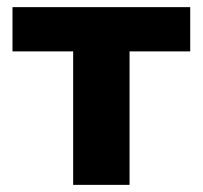

<svg xmlns="http://www.w3.org/2000/svg" viewBox="-20 -518 568 538"><path d="M185 0V-374H15V-498H513V-374H343V0Z"/></svg>

Font: Nunito Sans 9pt ExtraBold
Style: Regular
Weight: 800
Version: Version 3.101;gftools[0.9.27]